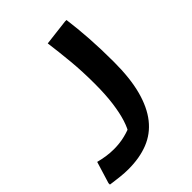

<svg xmlns="http://www.w3.org/2000/svg" viewBox="-256 -565 928 928"><g transform="rotate(-45 208.5 -101.0)"><path d="M-13 128Q10 134 35.5 138Q61 142 88 142Q128 142 164 133Q200 124 225 111L188 144Q206 117 218.5 77.5Q231 38 238.5 -17.5Q246 -73 246 -147Q246 -231 239 -305Q232 -379 223 -446L357 -462H367Q376 -395 381 -319.5Q386 -244 386 -156Q386 -45 365 33.5Q344 112 304 162.5Q264 213 205 236.5Q146 260 69 260Q43 260 16 257Q-11 254 -29 251.5Q-47 249 -47 249V239Z"/></g></svg>

Font: Kufam SemiBold
Style: Italic
Weight: 600
Italic angle: -11°
Designer: Artur Schmal
Foundry: Original Type
Version: Version 1.301; ttfautohint (v1.8.3)